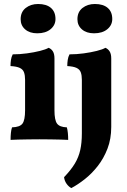

<svg xmlns="http://www.w3.org/2000/svg" viewBox="-20 -711 647 980"><path d="M34 3Q34 -16 35.6 -32.3Q37.2 -48.6 41.4 -61Q81.4 -62.2 94.7 -80.1Q108 -98 108 -148V-303.4Q108 -326.4 102.6 -341.5Q97.2 -356.6 81.2 -364.3Q65.2 -372 33.6 -373.8Q33.6 -389.6 35.9 -405.2Q38.2 -420.8 45 -433.6Q80.4 -433.6 117.3 -438.6Q154.2 -443.6 184 -451.1Q213.8 -458.6 228.2 -467Q242 -461.6 250 -448.7Q258 -435.8 258 -412.6V-148Q258 -98 271.2 -80.1Q284.4 -62.2 321.2 -61Q324.8 -48.6 326.4 -31.7Q328 -14.8 328 3Q314 2 290.2 1.5Q266.4 1 238.2 0.5Q210 0 181.4 0Q152.8 0 124.2 0.5Q95.6 1 71.8 1.5Q48 2 34 3ZM170.2 -541Q131.6 -541 108.5 -561Q85.4 -581 85.4 -612.8Q85.4 -650 111.2 -670.3Q137 -690.6 174.4 -690.6Q217 -690.6 240.1 -670.6Q263.2 -650.6 263.2 -614Q263.2 -582.6 237.9 -561.8Q212.6 -541 170.2 -541ZM344 249Q329.8 241.4 319.5 226.6Q309.2 211.8 307 193.4Q342.4 156.4 361.9 124Q381.4 91.6 389.6 54.8Q397.8 18 397.8 -29.8V-303.4Q397.8 -326.4 392.4 -341.5Q387 -356.6 371 -364.3Q355 -372 323.4 -373.8Q323.4 -389.6 325.7 -405.2Q328 -420.8 334.8 -433.6Q370.8 -433.6 407.4 -438.6Q444 -443.6 473.8 -451.1Q503.6 -458.6 518 -467Q531.2 -461.6 539.5 -448.7Q547.8 -435.8 547.8 -412.6V-63Q547.8 -1.8 528.5 48.1Q509.2 98 478.6 136.9Q448 175.8 412.2 203.9Q376.4 232 344 249ZM460 -541Q421.4 -541 398.3 -561Q375.2 -581 375.2 -612.8Q375.2 -650 401 -670.3Q426.8 -690.6 464.2 -690.6Q506.8 -690.6 529.9 -670.6Q553 -650.6 553 -614Q553 -582.6 527.7 -561.8Q502.4 -541 460 -541Z"/></svg>

Font: Vollkorn
Style: Regular
Weight: 400
Designer: Friedrich Althausen
Foundry: Friedrich Althausen
Version: Version 4.104